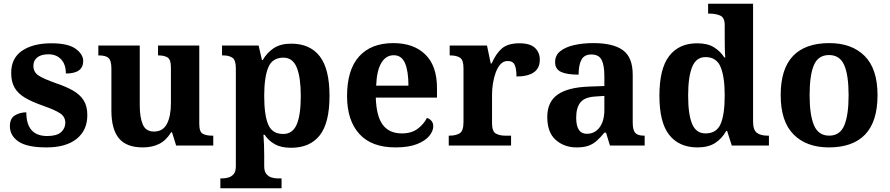

<svg xmlns="http://www.w3.org/2000/svg" viewBox="-20 -780 4771 1029"><path d="M229 10Q125 10 79 -21.5Q33 -53 33 -104Q33 -146 60.5 -162Q88 -178 121 -178Q121 -51 233 -51Q284 -51 307 -71.5Q330 -92 330 -122Q330 -154 302.5 -172.5Q275 -191 209 -214Q152 -234 114.5 -256Q77 -278 58.5 -309.5Q40 -341 40 -389Q40 -469 99 -508.5Q158 -548 255 -548Q345 -548 385.5 -518.5Q426 -489 426 -453Q426 -386 333 -386Q333 -435 307.5 -462Q282 -489 240 -489Q201 -489 180 -472.5Q159 -456 159 -427Q159 -394 185.5 -376Q212 -358 280 -334Q334 -316 371.5 -294.5Q409 -273 428.5 -242Q448 -211 448 -163Q448 -82 391 -36Q334 10 229 10Z M745 10Q658 10 617.5 -38.5Q577 -87 577 -188V-412Q577 -455 562 -469Q547 -483 510 -483H507V-536H729V-216Q729 -152 745 -113.5Q761 -75 805 -75Q853 -75 874.5 -116Q896 -157 896 -227V-419Q896 -462 877.5 -472.5Q859 -483 830 -483H827V-536H1048V-116Q1048 -73 1067 -63Q1086 -53 1115 -53H1123V0H924L902 -71H897Q871 -28 833.5 -9Q796 10 745 10Z M1161 229V176H1173Q1187 176 1203.5 171.5Q1220 167 1232 153.5Q1244 140 1244 111V-413Q1244 -459 1225 -471Q1206 -483 1178 -483H1170V-536H1366L1384 -458H1388Q1410 -497 1446.5 -521.5Q1483 -546 1541 -546Q1641 -546 1693.5 -478.5Q1746 -411 1746 -266Q1746 -121 1693.5 -54.5Q1641 12 1540 12Q1487 12 1453 -7Q1419 -26 1398 -58H1392Q1394 -31 1395 -1.5Q1396 28 1396 53V111Q1396 139 1408 153Q1420 167 1436.5 171.5Q1453 176 1467 176H1489V229ZM1498 -62Q1548 -62 1570 -112.5Q1592 -163 1592 -265Q1592 -365 1570.5 -418Q1549 -471 1499 -471Q1439 -471 1417.5 -418Q1396 -365 1396 -266Q1396 -163 1417.5 -112.5Q1439 -62 1498 -62Z M2099 10Q1971 10 1905.5 -62.5Q1840 -135 1840 -265Q1840 -406 1904.5 -477.5Q1969 -549 2088 -549Q2197 -549 2259.5 -488Q2322 -427 2322 -308V-257H1994Q1997 -157 2031.5 -111Q2066 -65 2134 -65Q2185 -65 2218 -89.5Q2251 -114 2268 -148Q2282 -144 2292 -132.5Q2302 -121 2302 -104Q2302 -78 2281 -52Q2260 -26 2215.5 -8Q2171 10 2099 10ZM2169 -321Q2169 -397 2151 -440.5Q2133 -484 2090 -484Q2048 -484 2023.5 -442.5Q1999 -401 1996 -321Z M2385 0V-53H2389Q2423 -53 2443.5 -65.5Q2464 -78 2464 -125V-415Q2464 -459 2445 -471Q2426 -483 2393 -483H2390V-536H2590L2610 -440H2615Q2638 -493 2670 -520.5Q2702 -548 2764 -548Q2821 -548 2847 -523.5Q2873 -499 2873 -460Q2873 -414 2840.5 -392Q2808 -370 2748 -370Q2748 -411 2738.5 -432Q2729 -453 2701 -453Q2678 -453 2662.5 -436Q2647 -419 2637 -392Q2627 -365 2622 -333.5Q2617 -302 2617 -273V-120Q2617 -76 2637 -64.5Q2657 -53 2687 -53H2719V0Z M3070 10Q3004 10 2958.5 -30Q2913 -70 2913 -153Q2913 -234 2968.5 -273Q3024 -312 3137 -316L3219 -319V-374Q3219 -429 3204.5 -458.5Q3190 -488 3149 -488Q3111 -488 3096 -459.5Q3081 -431 3081 -380Q3017 -380 2986 -395Q2955 -410 2955 -447Q2955 -484 2983 -506Q3011 -528 3057.5 -538.5Q3104 -549 3161 -549Q3266 -549 3318.5 -511Q3371 -473 3371 -379V-124Q3371 -83 3384.5 -68Q3398 -53 3431 -53H3435V0H3249L3228 -69H3219Q3197 -42 3177 -24.5Q3157 -7 3132.5 1.5Q3108 10 3070 10ZM3125 -63Q3168 -63 3193.5 -97.5Q3219 -132 3219 -191V-266L3174 -263Q3114 -260 3091 -231.5Q3068 -203 3068 -149Q3068 -63 3125 -63Z M3718 10Q3620 10 3567 -56.5Q3514 -123 3514 -267Q3514 -412 3566.5 -480Q3619 -548 3716 -548Q3772 -548 3806.5 -526.5Q3841 -505 3862 -472H3867Q3865 -495 3864.5 -526Q3864 -557 3864 -584V-645Q3864 -686 3840 -696.5Q3816 -707 3783 -707H3775V-760H4016V-129Q4016 -83 4036.5 -68Q4057 -53 4093 -53H4101V0H3902L3877 -78H3872Q3849 -37 3812.5 -13.5Q3776 10 3718 10ZM3761 -65Q3820 -65 3842 -115.5Q3864 -166 3864 -269Q3864 -368 3842 -421Q3820 -474 3761 -474Q3711 -474 3689.5 -421Q3668 -368 3668 -268Q3668 -166 3689.5 -115.5Q3711 -65 3761 -65Z M4422 10Q4302 10 4233 -59.5Q4164 -129 4164 -270Q4164 -411 4230 -480Q4296 -549 4425 -549Q4545 -549 4614 -480Q4683 -411 4683 -270Q4683 -129 4617 -59.5Q4551 10 4422 10ZM4424 -53Q4482 -53 4505 -108.5Q4528 -164 4528 -270Q4528 -377 4504.5 -431Q4481 -485 4423 -485Q4365 -485 4342 -431Q4319 -377 4319 -270Q4319 -164 4342.5 -108.5Q4366 -53 4424 -53Z"/></svg>

Font: Noto Serif
Style: Bold
Weight: 700
Designer: Monotype Design Team
Foundry: Monotype Imaging Inc.
Version: Version 2.014